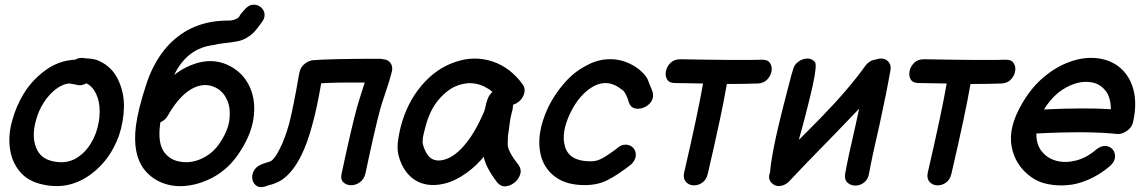

<svg xmlns="http://www.w3.org/2000/svg" viewBox="-20 -778 4808 807"><path d="M162 -2Q272 22 364 -47Q443 -106 480 -208Q500 -268 501 -329Q502 -390 476 -444Q450 -498 396 -522Q385 -528 366 -530.5Q347 -533 338 -533L332 -534Q314 -537 295 -527Q284 -527 274 -525Q214 -517 162 -476Q110 -435 79 -383Q47 -330 32 -273Q14 -213 21.5 -155.5Q29 -98 63.5 -56.5Q98 -15 162 -2ZM203 -100Q150 -111 132 -157Q113 -203 130 -268Q141 -311 163 -345.5Q185 -380 212.5 -401.5Q240 -423 267 -427Q271 -427 280 -426Q308 -420 310 -420Q326 -418 343 -428Q370 -414 384.5 -382.5Q399 -351 399 -309Q399 -267 384 -222Q360 -156 314 -122Q267 -86 203 -100Z M586 -66Q615 -29 658.5 -11Q702 7 752.5 4Q803 1 854 -22Q930 -56 979 -126Q1034 -205 1045 -277Q1056 -349 1033 -405Q1010 -461 961 -492Q879 -544 780 -503Q744 -488 712 -463Q767 -577 880 -589Q896 -594 922 -596.5Q948 -599 976 -604Q1004 -609 1026 -625Q1045 -637 1062 -660L1072 -673Q1074 -677 1077 -680Q1094 -700 1092 -718.5Q1090 -737 1075.5 -748.5Q1061 -760 1041.5 -758Q1022 -756 1005 -734Q999 -728 992 -719L985 -708L981 -703Q962 -691 940 -691.5Q918 -692 891 -689Q814 -680 755.5 -643.5Q697 -607 657 -550Q617 -493 595 -424Q560 -318 551 -247Q537 -129 586 -66ZM672 -136Q642 -174 653 -256Q654 -260 654 -264Q675 -273 686 -293Q739 -386 801 -412Q851 -432 895 -405Q923 -387 936.5 -353Q950 -319 944 -272Q937 -224 899 -170Q871 -131 827 -111Q783 -91 740 -98Q697 -104 672 -136Z M1100 4Q1103 3 1108 1Q1122 -3 1123 -3Q1148 -11 1166 -23Q1212 -55 1247 -126Q1272 -177 1292 -251Q1312 -322 1330 -428Q1390 -432 1513 -431L1505 -406Q1487 -350 1480 -325Q1457 -241 1416 -49Q1410 -25 1422.5 -12.5Q1435 0 1454.5 0.5Q1474 1 1492 -11.5Q1510 -24 1516 -49Q1556 -238 1578 -319Q1584 -341 1602 -394Q1620 -447 1627 -477Q1632 -498 1621.5 -513Q1611 -528 1590 -529Q1583 -531 1576 -531Q1370 -531 1296 -525Q1277 -523 1261 -510Q1245 -497 1240 -479Q1238 -472 1237 -466Q1212 -321 1195 -257Q1177 -193 1156 -153Q1137 -113 1119 -101L1111 -98Q1109 -97 1104 -95.5Q1099 -94 1098 -94Q1089 -91 1081 -88Q1056 -78 1046.5 -59.5Q1037 -41 1041 -23Q1045 -5 1060 4Q1075 13 1100 4Z M1825 -2Q1872 -8 1918 -36Q1964 -64 2001 -105Q2007 -111 2013 -119Q2022 -74 2070 -11Q2085 7 2105.5 5Q2126 3 2143 -11Q2160 -25 2166.5 -45Q2173 -65 2160 -84Q2117 -138 2114 -168Q2114 -175 2114.5 -193.5Q2115 -212 2117 -220Q2118 -229 2121 -249Q2123 -268 2126 -283L2128 -292Q2128 -293 2130 -301Q2132 -308 2134 -316Q2136 -329 2137 -338Q2150 -342 2160 -350Q2178 -365 2183.5 -386Q2189 -407 2177 -423Q2125 -495 2049 -520Q1972 -545 1892 -517Q1812 -490 1751 -417.5Q1690 -345 1664 -244Q1652 -195 1651 -161.5Q1650 -128 1668 -88Q1692 -38 1732.5 -16.5Q1773 5 1825 -2ZM1833 -104Q1788 -98 1767 -145Q1760 -160 1757.5 -172Q1755 -184 1757.5 -199.5Q1760 -215 1767 -240Q1785 -314 1824 -359.5Q1863 -405 1907 -420Q1983 -446 2050 -392Q2049 -391 2048.5 -390.5Q2048 -390 2047 -389Q2038 -380 2033 -370Q2028 -360 2023 -341Q2021 -334 2020 -327Q2018 -320 2017 -316L2016 -312Q1976 -217 1928 -163Q1881 -110 1833 -104Z M2433 0Q2490 1 2533.5 -21Q2577 -43 2633 -87Q2652 -106 2652.5 -125.5Q2653 -145 2640.5 -157.5Q2628 -170 2608.5 -170Q2589 -170 2569 -151Q2527 -120 2506 -110Q2486 -99 2456 -100Q2373 -102 2355 -161Q2337 -220 2377 -303Q2416 -383 2476 -416Q2535 -447 2590 -404Q2601 -397 2604 -392Q2607 -387 2612 -378Q2613 -374 2617 -366Q2621 -358 2623 -348Q2630 -327 2648 -322.5Q2666 -318 2686 -326Q2706 -334 2717.5 -351.5Q2729 -369 2723 -392Q2722 -395 2718 -405Q2714 -415 2709 -426.5Q2704 -438 2702 -445Q2696 -457 2686.5 -467Q2677 -477 2664 -488Q2613 -526 2554.5 -529Q2496 -532 2442 -501Q2392 -475 2352 -429Q2312 -383 2285 -329Q2228 -209 2256 -115Q2273 -63 2317.5 -32Q2362 -1 2433 0Z M2955 -48Q3015 -306 3035 -425Q3106 -425 3164 -427Q3190 -428 3205 -444Q3220 -460 3223 -479.5Q3226 -499 3216 -513.5Q3206 -528 3182 -527Q3105 -524 2840 -529Q2814 -529 2798.5 -514Q2783 -499 2779 -479Q2775 -459 2784 -444Q2793 -429 2817 -429Q2839 -429 2879 -428Q2919 -427 2935 -427Q2915 -310 2855 -50Q2851 -27 2863 -13.5Q2875 0 2894.5 1Q2914 2 2931.5 -10Q2949 -22 2955 -48Z M3228 -5Q3242 7 3263 3Q3284 -1 3299 -18Q3345 -68 3494 -220L3591 -321L3577 -256Q3543 -110 3532 -46Q3529 -22 3542.5 -10Q3556 2 3575.5 2Q3595 2 3612 -11Q3629 -24 3633 -50Q3644 -113 3677 -255Q3706 -387 3723 -485Q3726 -506 3713.5 -519.5Q3701 -533 3680 -532Q3670 -531 3662 -528Q3636 -525 3619 -504Q3548 -404 3428 -281L3338 -190Q3339 -197 3346 -221Q3353 -245 3362 -280Q3371 -315 3380.5 -353Q3390 -391 3397.5 -426Q3405 -461 3407.5 -485Q3410 -509 3406 -516Q3394 -532 3374 -532Q3354 -532 3336 -519Q3318 -506 3313 -485Q3311 -480 3305.5 -459.5Q3300 -439 3292.5 -409.5Q3285 -380 3277 -349.5Q3269 -319 3263 -294Q3257 -269 3254 -257Q3249 -237 3241.5 -202.5Q3234 -168 3227 -129.5Q3220 -91 3217 -59Q3217 -58 3217 -57Q3217 -56 3217 -55Q3204 -23 3228 -5Z M3979 -48Q4039 -306 4059 -425Q4130 -425 4188 -427Q4214 -428 4229 -444Q4244 -460 4247 -479.5Q4250 -499 4240 -513.5Q4230 -528 4206 -527Q4129 -524 3864 -529Q3838 -529 3822.5 -514Q3807 -499 3803 -479Q3799 -459 3808 -444Q3817 -429 3841 -429Q3863 -429 3903 -428Q3943 -427 3959 -427Q3939 -310 3879 -50Q3875 -27 3887 -13.5Q3899 0 3918.5 1Q3938 2 3955.5 -10Q3973 -22 3979 -48Z M4644 -79Q4665 -97 4666.5 -116.5Q4668 -136 4657 -149.5Q4646 -163 4627 -164.5Q4608 -166 4587 -149Q4546 -114 4501.5 -103Q4457 -92 4419 -102.5Q4381 -113 4358 -142.5Q4335 -172 4336 -217H4338Q4553 -228 4674 -215Q4693 -213 4710 -224Q4737 -239 4743 -267Q4759 -342 4744.5 -399Q4730 -456 4690.5 -491Q4651 -526 4594 -533Q4538 -540 4478.5 -519Q4419 -498 4366 -453Q4313 -408 4275 -341Q4217 -242 4232 -162Q4247 -82 4314 -34Q4344 -12 4385 -4Q4426 4 4468 0Q4509 -3 4556 -23.5Q4603 -44 4644 -79ZM4368 -318Q4407 -381 4460.5 -410Q4514 -439 4561 -433Q4599 -429 4624 -400Q4649 -371 4649 -319Q4541 -326 4368 -318Z"/></svg>

Font: Balsamiq Sans
Style: Italic
Weight: 400
Italic angle: -12°
Designer: Michael Angeles
Foundry: Balsamiq SRL
Version: Version 1.020; ttfautohint (v1.8.4.7-5d5b);gftools[0.9.26]